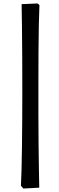

<svg xmlns="http://www.w3.org/2000/svg" viewBox="-20 -821 343 1110"><path d="M115 269 101 253Q103 219 104.5 160.5Q106 102 107 26.5Q108 -49 108.5 -132Q109 -215 109 -298Q109 -394 108.5 -489.5Q108 -585 107 -665.5Q106 -746 105 -797L197 -801L208 -792Q206 -751 204.5 -678Q203 -605 202.5 -515Q202 -425 202 -333Q202 -247 202 -157.5Q202 -68 203 14Q204 96 205 161Q206 226 207 264Z"/></svg>

Font: Labrada
Style: Bold
Weight: 700
Designer: Mercedes Jáuregui
Foundry: Omnibus-Type Team
Version: Version 1.000; ttfautohint (v1.8.4.7-5d5b)